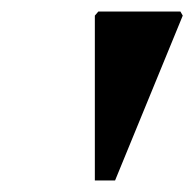

<svg xmlns="http://www.w3.org/2000/svg" viewBox="-20 -739 336 332"><path d="M144 -427V-712L150 -719H292L296 -712L179 -427Z"/></svg>

Font: Platypi Light SemiBold
Style: Italic
Weight: 600
Italic angle: -13°
Version: Version 1.200